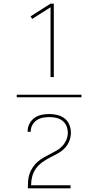

<svg xmlns="http://www.w3.org/2000/svg" viewBox="-20 -868 540 1056"><path d="M72 -333V-347H428V-333ZM258 -444V-828L157 -764L148 -778L258 -848H276V-444ZM133 168V167Q133 147 134.5 127Q136 107 142.5 88Q149 69 160.5 52Q172 35 187.5 21.5Q203 8 220.5 -2Q238 -12 256 -21Q274 -30 291.5 -40Q309 -50 323 -65Q337 -80 345 -99Q353 -118 353 -138Q353 -157 345.5 -175Q338 -193 322.5 -204.5Q307 -216 288.5 -220Q270 -224 251 -224Q233 -224 215 -220.5Q197 -217 182 -207Q167 -197 158 -180.5Q149 -164 149 -146V-143H132V-146Q132 -168 142 -187.5Q152 -207 169.5 -219.5Q187 -232 208.5 -236.5Q230 -241 251 -241Q273 -241 295.5 -235.5Q318 -230 335.5 -216.5Q353 -203 361.5 -181.5Q370 -160 370 -138Q370 -114 360.5 -91Q351 -68 334 -51Q317 -34 295 -22.5Q273 -11 252 0Q231 11 211 25.5Q191 40 177 60Q163 80 157 103.5Q151 127 151 151H368V168Z"/></svg>

Font: Iosevka Curly Thin
Style: Regular
Weight: 100
Monospace: yes
Designer: Belleve Invis
Foundry: Belleve Invis
Version: Version 22.1.2; ttfautohint (v1.8.4)